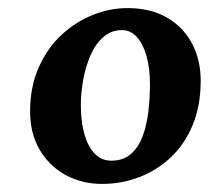

<svg xmlns="http://www.w3.org/2000/svg" viewBox="-20 -822 516 475"><path d="M298 -802Q353.5 -801.5 393.5 -778.2Q433.5 -755 455 -714.5Q476.5 -674 476.5 -622Q476.5 -560 456.5 -512.2Q436.5 -464.5 402 -432.2Q367.5 -400 323.8 -383.5Q280 -367 233 -367Q182.5 -367 142 -389.2Q101.5 -411.5 78 -451.8Q54.5 -492 54.5 -546Q54.5 -607.5 75.8 -655.2Q97 -703 132.2 -735.8Q167.5 -768.5 210.8 -785.5Q254 -802.5 298 -802ZM282 -747.5Q255 -747.5 235.8 -730.5Q216.5 -713.5 204.2 -685.8Q192 -658 186 -625.2Q180 -592.5 180 -561.5Q180 -521 188.8 -490.2Q197.5 -459.5 214.2 -442Q231 -424.5 255.5 -424.5Q285 -424.5 303.8 -441Q322.5 -457.5 332.8 -484.8Q343 -512 347 -545.5Q351 -579 351 -613Q351 -653 342.5 -683.2Q334 -713.5 318.5 -730.5Q303 -747.5 282 -747.5Z"/></svg>

Font: Merriweather Light 18pt Black
Style: Italic
Weight: 900
Italic angle: -7.8°
Version: Version 2.101